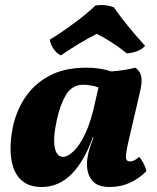

<svg xmlns="http://www.w3.org/2000/svg" viewBox="-20 -737 626 766"><path d="M520 -467Q538 -454 543 -434.5Q548 -415 540 -377L493 -175Q481 -123 482.5 -108Q484 -93 498 -93Q506 -93 514 -96.5Q522 -100 535 -111Q544 -102 552.5 -85.5Q561 -69 564 -54Q501 9 418 9Q376 9 355.5 -9Q335 -27 329.5 -55.5Q324 -84 330 -113Q333 -131 339 -149.5Q345 -168 353 -189H350Q316 -93 265 -42Q214 9 147 9Q101 9 73.5 -11.5Q46 -32 34 -66.5Q22 -101 22 -142Q22 -183 30 -224Q43 -291 79 -346Q115 -401 175.5 -434Q236 -467 324 -467Q354 -467 379 -463Q404 -459 424 -452Q477 -456 520 -467ZM207 -260Q191 -186 198.5 -148.5Q206 -111 232 -111Q249 -111 273 -133Q297 -155 320.5 -204.5Q344 -254 361 -336L373 -388Q361 -393 343.5 -396Q326 -399 313 -399Q268 -399 244 -359.5Q220 -320 207 -260ZM223 -516Q204 -525 192 -544.5Q180 -564 179 -579Q225 -607 275 -644Q325 -681 361 -715Q399 -721 434 -708Q459 -672 489.5 -634.5Q520 -597 559 -554Q535 -528 486 -524Q458 -547 427 -567Q396 -587 366 -602Q332 -585 291 -560Q250 -535 223 -516Z"/></svg>

Font: Vollkorn ExtraBold
Style: Italic
Weight: 800
Italic angle: -11°
Designer: Friedrich Althausen
Foundry: Friedrich Althausen
Version: Version 5.000; ttfautohint (v1.8.3)